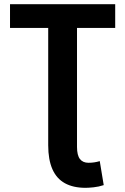

<svg xmlns="http://www.w3.org/2000/svg" viewBox="-20 -713 600 920"><path d="M390 187Q331 187 291 165Q251 143 231 97.5Q211 52 211 -17V-579H28V-693H532V-579H349V-9Q349 31 363 49Q377 67 404 67Q418 67 431.5 65Q445 63 458 59L477 174Q453 182 428.5 184.5Q404 187 390 187Z"/></svg>

Font: Ubuntu Sans Mono
Style: Bold
Weight: 700
Monospace: yes
Designer: Dalton Maag Ltd
Foundry: Dalton Maag Ltd
Version: Version 1.006